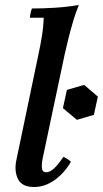

<svg xmlns="http://www.w3.org/2000/svg" viewBox="-20 -734 412 769"><path d="M116 15Q68 15 52 -17Q36 -49 46 -95L134 -516Q142 -553 148 -590Q154 -627 155 -663H100Q100 -670 102.5 -681.5Q105 -693 108 -700Q153 -700 200.5 -703Q248 -706 296 -714Q285 -689 274 -652.5Q263 -616 254 -579.5Q245 -543 239 -516L151 -100Q146 -75 148 -59.5Q150 -44 165 -44Q179 -44 195.5 -58.5Q212 -73 234 -106Q242 -102 249.5 -97.5Q257 -93 264 -86Q238 -41 199 -13Q160 15 116 15ZM317 -394 372 -347 356 -274 288 -254 232 -301 248 -374Z"/></svg>

Font: Poltawski Nowy Medium
Style: Italic
Weight: 500
Italic angle: -12°
Version: Version 1.001;gftools[0.9.25]